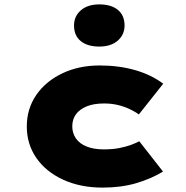

<svg xmlns="http://www.w3.org/2000/svg" viewBox="-20 -844 848 874"><path d="M447 10Q346 10 267.5 -26Q189 -62 145.5 -125Q102 -188 102 -268Q102 -349 145 -411.5Q188 -474 263.5 -510Q339 -546 433 -546Q521 -546 594.5 -525Q668 -504 723 -463L612 -323Q593 -337 568 -348.5Q543 -360 514.5 -366.5Q486 -373 454 -373Q407 -373 375 -360Q343 -347 326 -324Q309 -301 309 -269Q309 -238 325.5 -214Q342 -190 374.5 -177Q407 -164 452 -164Q493 -164 523 -170Q553 -176 575 -184Q597 -192 614 -201L722 -63Q668 -30 599.5 -10Q531 10 447 10ZM432 -632Q378 -632 347.5 -657Q317 -682 317 -728Q317 -770 348 -797Q379 -824 432 -824Q486 -824 516.5 -799Q547 -774 547 -728Q547 -686 516 -659Q485 -632 432 -632Z"/></svg>

Font: Lexend Peta Black
Style: Regular
Weight: 900
Version: Version 1.007